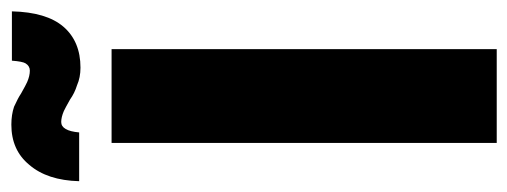

<svg xmlns="http://www.w3.org/2000/svg" viewBox="-316 -618 925 350"><g transform="rotate(-90 147.0 -442.5)"><path d="M62 0V-702.1H232.9V0ZM-7.8 -761.2Q-6.3 -819.3 22 -852.1Q48.8 -884.8 95.2 -884.8Q113.3 -884.8 127.9 -879.9Q144 -872.6 151.9 -867.2Q167.5 -858.4 172.9 -856Q184.1 -851.1 193.8 -851.1Q202.1 -851.1 207 -858.9Q210.4 -864.3 211.9 -883.8H301.8Q300.3 -820.8 273.9 -790Q247.1 -758.8 199.2 -758.8Q181.2 -758.8 167 -765.1Q152.8 -769.5 141.1 -777.8Q125.5 -786.6 120.1 -789.1Q108.9 -793.9 100.1 -793.9Q84 -793.9 81.1 -761.2Z"/></g></svg>

Font: PoppinsZ
Style: Bold
Weight: 700
Designer: Ninad Kale (Devanagari), Jonny Pinhorn (Latin)
Foundry: Indian Type Foundry
Version: Version 3.002;FEAKit 1.0